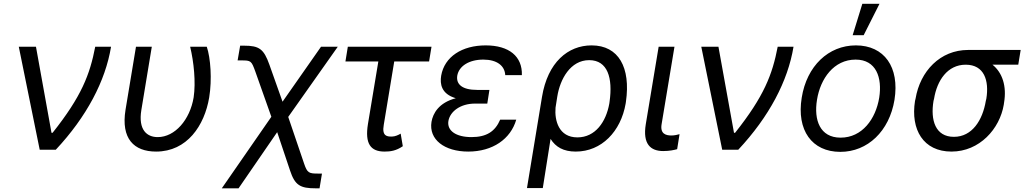

<svg xmlns="http://www.w3.org/2000/svg" viewBox="-20 -793 5442 1017"><path d="M190.3 0H275.6C438.9 -174.7 538.4 -363.6 568.2 -545.5H484.4C456 -397.7 411.9 -282.7 258.5 -89.5H252.8L170.5 -545.5H79.5Z M700.3 -545.5 644.9 -211.6C620 -58.2 689.6 9.9 806.8 9.9C970.9 9.9 1063.2 -127.8 1088.1 -277C1103.7 -372.2 1095.5 -485.8 1075.3 -545.5H987.2C1006.7 -464.5 1017.8 -358 1005.7 -277C986.2 -159.1 907 -66.8 815.3 -66.8C759.2 -66.8 711.3 -103.7 728.7 -210.2L784.1 -545.5Z M1154.8 204.5H1243.6L1448.2 -93L1516.3 110.1C1542.3 188.9 1570.7 204.5 1652 204.5H1672.6L1685.4 126.4H1664.8C1616.5 126.4 1607.6 123.2 1590.9 73.9L1506.7 -173.7L1769.2 -545.5H1680.4L1476.6 -254.3L1407 -450.3C1377.5 -533.4 1353.3 -551.1 1272.7 -551.1H1252.1L1238.6 -473H1259.2C1309.3 -473 1311.8 -470.9 1332.4 -414.1L1417.3 -174.4Z M2265.6 -545.5H1822.4L1809.7 -467.3H1984L1929 -136.4C1911.9 -31.2 1943.2 9.9 2017 9.9C2048.3 9.9 2078.1 5.7 2113.6 -18.5L2102.3 -85.2C2090.9 -78.1 2072.4 -69.6 2055.4 -69.6C2032.7 -69.6 2001.4 -69.6 2012.8 -132.1L2068.2 -467.3H2252.8Z M2572.4 -316.8H2507.1C2427.9 -316.8 2395.2 -346.6 2402 -392C2410.9 -443.2 2464.8 -477.3 2539.8 -477.3C2612.6 -477.3 2653.8 -444.6 2656.2 -394.9H2744.3C2747.5 -494.3 2676.5 -552.6 2552.6 -552.6C2427.9 -552.6 2334.2 -492.9 2316.8 -392C2309.7 -348 2317.5 -295.5 2394.2 -272.7C2304 -248.9 2273.4 -192.5 2265.6 -147.7C2250.4 -54 2334.2 9.9 2460.2 9.9C2589.8 9.9 2685 -56.8 2714.5 -159.1H2629.3C2602.6 -96.6 2557.2 -66.8 2477.3 -66.8C2395.2 -66.8 2346.9 -100.9 2355.1 -152C2364 -203.1 2419.4 -244.3 2495.7 -244.3H2561.1Z M2850.9 -279.8 2771.3 203.1H2855.1L2896.3 -57.2C2923.3 -14.2 2964.5 9.9 3029.8 9.9C3166.2 9.9 3268.5 -96.6 3294 -244.3L3295.5 -254.3C3321.4 -435 3257.1 -552.6 3113.6 -552.6C2988.6 -552.6 2881 -463.1 2850.9 -279.8ZM2922.6 -222.7 2931.8 -281.2C2946.4 -373.6 3001.4 -474.4 3100.9 -474.4C3198.9 -474.4 3226.6 -379.6 3208.8 -254.3L3207.4 -244.3C3190.3 -147.7 3133.5 -65.3 3038.4 -65.3C2939.3 -65.3 2916.9 -155.2 2922.6 -222.7Z M3468.8 -545.5 3400.6 -134.9C3383.5 -29.8 3426.1 7.1 3492.9 7.1C3527 7.1 3551.1 1.4 3566.8 -2.8L3579.5 -82.4C3571 -79.5 3551.1 -75.3 3536.9 -75.3C3507.1 -75.3 3475.9 -83.8 3484.4 -134.9L3552.6 -545.5Z M3805.4 0H3890.6C4054 -174.7 4153.4 -363.6 4183.2 -545.5H4099.4C4071 -397.7 4027 -282.7 3873.6 -89.5H3867.9L3785.5 -545.5H3694.6Z M4431.1 11.4C4575.6 11.4 4690.7 -98 4718 -264.2C4745.7 -437.5 4663.7 -552.6 4513.5 -552.6C4368.3 -552.6 4253.2 -443.2 4226.6 -275.6C4198.5 -103.7 4280.2 11.4 4431.1 11.4ZM4307.5 -264.2C4325.3 -376.4 4396.7 -477.3 4512.1 -477.3C4621.1 -477.3 4653.8 -382.1 4637.1 -275.6C4618.6 -163 4547.2 -63.9 4432.5 -63.9C4322.8 -63.9 4290.1 -157.7 4307.5 -264.2ZM4496.4 -606.5H4554.7L4638.5 -772.7H4547.6Z M4829.5 -269.9 4826.7 -258.5C4802.6 -106.5 4870.7 9.9 5019.9 9.9C5169 9.9 5275.6 -110.8 5296.9 -238.6L5298.3 -248.6C5313.2 -336.6 5289.8 -407.7 5237.2 -450.3H5373.6L5386.4 -528.4H5108C4960.2 -528.4 4853.7 -416.2 4829.5 -269.9ZM4924.7 -258.5 4927.6 -269.9C4943.2 -366.5 4998.6 -450.3 5095.2 -450.3C5193.2 -450.3 5220.2 -366.5 5204.5 -269.9L5201.7 -258.5C5184.7 -156.2 5129.3 -68.2 5032.7 -68.2C4934.7 -68.2 4907.7 -156.2 4924.7 -258.5Z"/></svg>

Font: Margiela Sans
Style: Italic
Weight: 400
Italic angle: -9.39999°
Designer: Stefan Endress, Andreas Faust
Version: Version 1.100;FEAKit 1.0